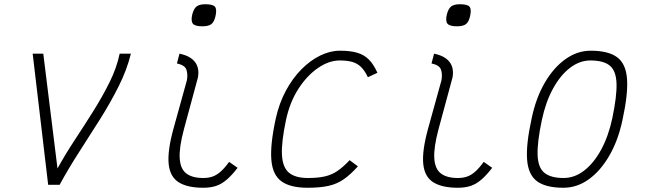

<svg xmlns="http://www.w3.org/2000/svg" viewBox="-20 -871 3040 905"><path d="M207 0 134 -618H184L251 -77Q288 -144 332.5 -211.5Q377 -279 420 -347.5Q463 -416 496.5 -483.5Q530 -551 544 -618H597Q578 -541 539 -463.5Q500 -386 451.5 -309Q403 -232 353 -154.5Q303 -77 261 0Z M938 14Q863 14 822 -12Q781 -38 775 -98.5Q769 -159 797 -262L861 -493Q866 -522 858.5 -543Q851 -564 814 -572L826 -618Q876 -608 898.5 -579.5Q921 -551 913 -506L847 -262Q824 -176 827 -125.5Q830 -75 858 -53.5Q886 -32 938 -32Q963 -32 982.5 -39Q1002 -46 1020.5 -62.5Q1039 -79 1060 -108L1100 -80Q1073 -45 1048.5 -24Q1024 -3 998 5.5Q972 14 938 14ZM934 -747Q900 -747 889.5 -759Q879 -771 886 -802Q893 -830 906.5 -840.5Q920 -851 948 -851Q983 -851 993 -839.5Q1003 -828 996 -796Q990 -768 976.5 -757.5Q963 -747 934 -747Z M1628 -116 1667 -87Q1633 -49 1601 -26.5Q1569 -4 1529 5Q1489 14 1430 14Q1349 14 1307 -16Q1265 -46 1259 -117.5Q1253 -189 1280 -313Q1296 -385 1327.5 -443.5Q1359 -502 1400.5 -544Q1442 -586 1489 -609Q1536 -632 1582 -632Q1631 -632 1663.5 -622.5Q1696 -613 1718.5 -590.5Q1741 -568 1759 -528L1714 -507Q1700 -537 1682.5 -554.5Q1665 -572 1641 -579Q1617 -586 1581 -586Q1531 -586 1479.5 -551Q1428 -516 1387 -453Q1346 -390 1328 -305Q1306 -201 1309 -141.5Q1312 -82 1342 -57Q1372 -32 1431 -32Q1479 -32 1511.5 -39.5Q1544 -47 1571 -65.5Q1598 -84 1628 -116Z M2138 14Q2063 14 2022 -12Q1981 -38 1975 -98.5Q1969 -159 1997 -262L2061 -493Q2066 -522 2058.5 -543Q2051 -564 2014 -572L2026 -618Q2076 -608 2098.5 -579.5Q2121 -551 2113 -506L2047 -262Q2024 -176 2027 -125.5Q2030 -75 2058 -53.5Q2086 -32 2138 -32Q2163 -32 2182.5 -39Q2202 -46 2220.5 -62.5Q2239 -79 2260 -108L2300 -80Q2273 -45 2248.5 -24Q2224 -3 2198 5.5Q2172 14 2138 14ZM2134 -747Q2100 -747 2089.5 -759Q2079 -771 2086 -802Q2093 -830 2106.5 -840.5Q2120 -851 2148 -851Q2183 -851 2193 -839.5Q2203 -828 2196 -796Q2190 -768 2176.5 -757.5Q2163 -747 2134 -747Z M2636 14Q2553 14 2511.5 -16.5Q2470 -47 2464.5 -118.5Q2459 -190 2486 -313Q2506 -409 2547.5 -480.5Q2589 -552 2645 -592Q2701 -632 2764 -632Q2847 -632 2888.5 -601.5Q2930 -571 2935.5 -500Q2941 -429 2914 -305Q2894 -210 2852.5 -138Q2811 -66 2755.5 -26Q2700 14 2636 14ZM2637 -32Q2688 -32 2733.5 -67Q2779 -102 2813.5 -165.5Q2848 -229 2866 -313Q2888 -418 2886 -477.5Q2884 -537 2854.5 -561.5Q2825 -586 2763 -586Q2712 -586 2666.5 -551Q2621 -516 2586.5 -453Q2552 -390 2534 -305Q2512 -201 2514 -141Q2516 -81 2546 -56.5Q2576 -32 2637 -32Z"/></svg>

Font: Victor Mono Thin Thin
Style: Italic
Weight: 250
Italic angle: -12°
Monospace: yes
Version: Version 1.561;gftools[0.9.30]